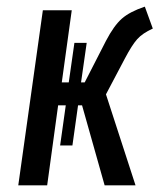

<svg xmlns="http://www.w3.org/2000/svg" viewBox="-20 -558 500 578"><path d="M356 -382 299 -274 388 0H295L227 -241H215L198 -120H161L178 -241H155L122 0H35L109 -527H196L166 -310H187L204 -429H241L224 -310H235L299 -435Q323 -481 347 -502Q371 -523 416 -538L440 -472Q409 -458 393 -440Q377 -422 356 -382Z"/></svg>

Font: Fira Sans Extra Condensed
Style: Italic
Weight: 400
Width: 3
Italic angle: -8°
Designer: Carrois Corporate & Edenspiekermann AG
Foundry: Carrois Corporate GbR & Edenspiekermann AG
Version: Version 4.203